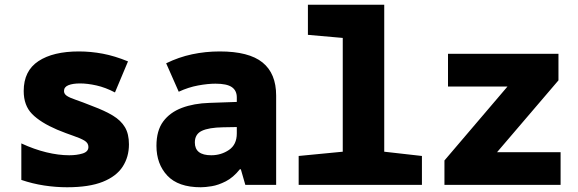

<svg xmlns="http://www.w3.org/2000/svg" viewBox="-20 -780 2440 810"><path d="M263 10Q215 10 166 2.5Q117 -5 70 -21V-175Q124 -150 175.5 -137.5Q227 -125 272 -125Q304 -125 328.5 -132.5Q353 -140 353 -160Q353 -177 336 -187Q319 -197 289.5 -207Q260 -217 221 -233Q151 -263 115.5 -299Q80 -335 80 -396Q80 -481 142 -522Q204 -563 313 -563Q363 -563 413.5 -553.5Q464 -544 520 -521L465 -390Q425 -411 387 -419.5Q349 -428 318 -428Q287 -428 268.5 -420.5Q250 -413 250 -396Q250 -384 261.5 -376Q273 -368 299.5 -359Q326 -350 371 -332Q422 -313 456 -292.5Q490 -272 507 -243.5Q524 -215 524 -171Q524 -118 497.5 -77Q471 -36 413.5 -13Q356 10 263 10Z M827 10Q732 10 686 -39Q640 -88 640 -165Q640 -229 668.5 -267.5Q697 -306 747.5 -325Q798 -344 864 -346L979 -350V-369Q979 -398 958 -412.5Q937 -427 889 -427Q857 -427 816 -419.5Q775 -412 734 -393L681 -513Q734 -539 790.5 -551Q847 -563 907 -563Q1030 -563 1087.5 -516.5Q1145 -470 1145 -377V0H1015L996 -66H992Q964 -31 932.5 -15Q901 1 873.5 5.5Q846 10 827 10ZM871 -125Q913 -125 946 -147.5Q979 -170 979 -217V-244L921 -243Q861 -242 831.5 -228Q802 -214 802 -179Q802 -125 871 -125Z M1240 0V-122L1426 -140V-620L1279 -633V-760H1601V-140L1760 -122V0Z M1855 0V-103L2121 -415H1870V-553H2336V-441L2077 -138H2345V0Z"/></svg>

Font: Noto Sans Mono Black
Style: Regular
Weight: 900
Designer: Monotype Design Team
Foundry: Monotype Imaging Inc.
Version: Version 2.014